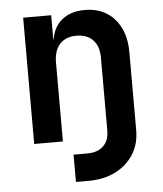

<svg xmlns="http://www.w3.org/2000/svg" viewBox="-53 -606 706 833"><g transform="rotate(-5 300.0 -190.0)"><path d="M244 180V61H305Q349 61 374 37Q399 13 399 -30V-348Q399 -398 373 -425Q347 -452 301 -452Q255 -452 229 -424Q203 -396 203 -344V0H78V-550H200V-445H202Q210 -499 248 -529.5Q286 -560 347 -560Q428 -560 476 -506Q524 -452 524 -361V-21Q524 39 495.5 84Q467 129 416.5 154.5Q366 180 299 180Z"/></g></svg>

Font: NKDuy Mono
Style: Bold
Weight: 700
Monospace: yes
Designer: NKDuy
Foundry: NKDuy
Version: Version 2.251; ttfautohint (v1.8.4.7-5d5b)